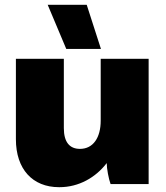

<svg xmlns="http://www.w3.org/2000/svg" viewBox="-20 -764 689 797"><path d="M255 -561H399L340 -744H178ZM225 13H227C307 13 377 -27 423 -87C423 -64 431 -22 439 0H597V-520H398V-263C398 -193 367 -146 312 -146C269 -146 245 -174 245 -232V-520H46V-186C46 -62 115 13 225 13Z"/></svg>

Font: Fixel Display Black
Style: Regular
Weight: 900
Designer: AlfaBravo + MacPaw
Foundry: Kyrylo Tkachov, Marchela Mozhyna, Serhii Makarenko, Maria Weinstein, Zakhar Kryvoshyya
Version: Version 1.211